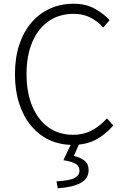

<svg xmlns="http://www.w3.org/2000/svg" viewBox="-20 -762 667 1027"><path d="M368 13Q301 13 244.5 -13Q188 -39 146.5 -89Q105 -139 82.5 -208.5Q60 -278 60 -365Q60 -453 83 -522.5Q106 -592 148 -641Q190 -690 247.5 -716Q305 -742 374 -742Q439 -742 487.5 -715Q536 -688 566 -654L532 -615Q503 -648 463.5 -668Q424 -688 375 -688Q297 -688 240.5 -649Q184 -610 153 -537.5Q122 -465 122 -366Q122 -267 152.5 -194Q183 -121 239 -81Q295 -41 371 -41Q426 -41 469.5 -63.5Q513 -86 552 -129L586 -91Q544 -42 492 -14.5Q440 13 368 13ZM289 245 282 208Q353 204 379 190Q405 176 405 151Q405 127 385 114.5Q365 102 319 95L365 -2H408L375 72Q412 81 433 98Q454 115 454 148Q454 193 411.5 216.5Q369 240 289 245Z"/></svg>

Font: Noto Sans KR Thin Light
Style: Regular
Weight: 300
Version: Version 2.004-H2;hotconv 1.0.118;makeotfexe 2.5.65603